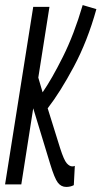

<svg xmlns="http://www.w3.org/2000/svg" viewBox="-28 -727 400 757"><path d="M-8 0 103 -700H167L123 -421L140 -363Q176 -415 220 -503Q264 -591 298 -707L352 -691Q317 -565 263 -464Q209 -363 160 -300L209 -143Q224 -96 235 -83.5Q246 -71 257 -71Q260 -71 262.5 -71.5Q265 -72 267 -73L263 3Q250 10 233 10Q213 10 200 -7Q187 -24 170 -80L103 -300L56 0Z"/></svg>

Font: Georama ExtraCondensed
Style: Italic
Weight: 400
Width: 2
Italic angle: -9°
Designer: Jean-Baptiste Levee
Foundry: Production Type
Version: Version 1.000